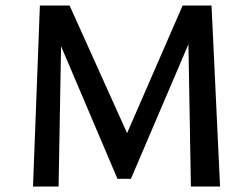

<svg xmlns="http://www.w3.org/2000/svg" viewBox="-20 -678 911 698"><path d="M674 0 665 -517 456 -28H407L202 -510L193 0H100L125 -658H233L442 -194L644 -658H749L780 0Z"/></svg>

Font: Ysabeau SC Semibold
Style: Regular
Weight: 600
Designer: Christian Thalmann (Catharsis Fonts)
Version: Version 0.003